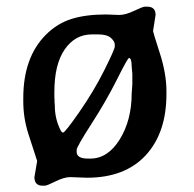

<svg xmlns="http://www.w3.org/2000/svg" viewBox="-20 -537 595 588"><path d="M331.5 -394.5V-400.9Q331.5 -410.2 319.6 -420.9Q307.6 -431.6 281.2 -431.6H261.2Q210 -431.6 178.2 -385.7Q146.5 -339.8 146.5 -255.4V-238.3L147 -233.9V-225.6Q147.9 -216.8 147.9 -212.9Q147.9 -173.3 165.5 -138.2Q169.4 -130.9 172.9 -130.9Q179.2 -130.9 223.4 -194.6Q267.6 -258.3 299.6 -322.3Q331.5 -386.2 331.5 -394.5ZM214.8 -78.1V-71.8Q214.8 -51.3 250 -51.3H256.3Q310.5 -51.3 346.9 -110.4Q383.3 -169.4 383.3 -251.5Q384.3 -260.3 384.3 -264.2L385.3 -280.3V-311L383.3 -332.5Q383.3 -359.4 375 -359.4Q371.1 -359.4 338.4 -293.9Q305.7 -228.5 260.3 -158Q214.8 -87.4 214.8 -78.1ZM117.2 31.7H110.4Q85.4 31.7 85.4 5.4L93.8 -43.9L66.9 -127Q51.3 -175.3 51.3 -226.6V-236.8Q51.3 -361.3 120.6 -430.7Q155.3 -465.3 199 -479Q242.7 -492.7 304.2 -492.7L345.2 -491.2Q364.3 -491.2 390.9 -503.9Q417.5 -516.6 423.8 -516.6H430.7Q456.5 -516.6 456.5 -491.2L448.7 -441.9Q448.7 -438.5 469.2 -375Q489.7 -311.5 489.7 -258.3V-248.5Q489.7 -130.4 426.3 -61.5Q362.8 7.3 246.1 7.3L195.3 5.4Q176.3 5.4 149.9 18.6Q123.5 31.7 117.2 31.7Z"/></svg>

Font: Averia Libre
Style: Regular
Weight: 400
Version: Version 1.002